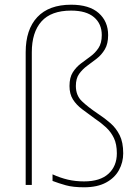

<svg xmlns="http://www.w3.org/2000/svg" viewBox="-20 -785 594 815"><path d="M439 -636Q439 -599 425 -575.5Q411 -552 391 -536.5Q371 -521 350.5 -506Q330 -491 316 -471.5Q302 -452 302 -420Q302 -380 327.5 -355.5Q353 -331 396 -302Q425 -283 449 -262Q473 -241 488 -211Q503 -181 503 -134Q503 -96 485 -63Q467 -30 430 -10Q393 10 337 10Q290 10 259.5 1.5Q229 -7 203 -17V-45Q236 -30 268 -22.5Q300 -15 337 -15Q405 -15 440.5 -47.5Q476 -80 476 -134Q476 -173 463.5 -199Q451 -225 430 -244.5Q409 -264 382 -282Q353 -303 328.5 -321.5Q304 -340 289.5 -363Q275 -386 275 -420Q275 -456 289 -478Q303 -500 323.5 -515.5Q344 -531 364 -545.5Q384 -560 398 -581Q412 -602 412 -636Q412 -684 379 -712Q346 -740 282 -740Q197 -740 156 -694Q115 -648 115 -563V0H89V-563Q89 -660 138.5 -712.5Q188 -765 282 -765Q359 -765 399 -729.5Q439 -694 439 -636Z"/></svg>

Font: Noto Sans Cherokee Thin
Style: Regular
Weight: 100
Designer: Monotype Design Team
Foundry: Monotype Imaging Inc.
Version: Version 2.001; ttfautohint (v1.8.4.7-5d5b)